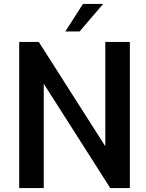

<svg xmlns="http://www.w3.org/2000/svg" viewBox="-20 -950 737 970"><path d="M77 0V-738H176L512 -211V-738H636V0H537L201 -527V0ZM310 -791 399 -930H501L382 -791Z"/></svg>

Font: Exo Thin SemiBold
Style: Regular
Weight: 600
Version: Version 2.000